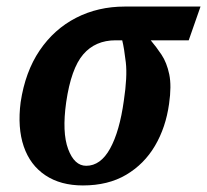

<svg xmlns="http://www.w3.org/2000/svg" viewBox="-20 -556 632 586"><path d="M233 10Q165 10 118.5 -21Q72 -52 52.5 -109Q33 -166 43 -244Q57 -337 101 -402Q145 -467 212 -501.5Q279 -536 361 -536H592L556 -433H440Q457 -413 473 -389Q489 -365 496.5 -329.5Q504 -294 496 -239Q486 -167 453 -111Q420 -55 365 -22.5Q310 10 233 10ZM243 -50Q287 -50 316 -102.5Q345 -155 358 -249Q369 -322 364 -365.5Q359 -409 353 -433H333Q271 -433 234 -390Q197 -347 182 -244Q169 -152 188 -101Q207 -50 243 -50Z"/></svg>

Font: Noto Serif Condensed
Style: Bold Italic
Weight: 700
Width: 3
Italic angle: -12°
Designer: Monotype Design Team
Foundry: Monotype Imaging Inc.
Version: Version 2.014